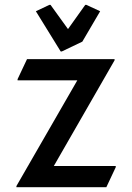

<svg xmlns="http://www.w3.org/2000/svg" viewBox="-20 -785 554 805"><path d="M234.4 -569.3 130.4 -737.8 187 -764.6H191.9L265.1 -663.1L337.4 -764.6H342.3L399.9 -737.8L325.2 -610.4L239.3 -569.3ZM48.8 0V-4.9L304.2 -448.2H53.7V-453.1L93.3 -537.1H460.4V-532.2L205.6 -88.9H465.3V-84L425.8 0Z"/></svg>

Font: Nova Round
Style: Book
Weight: 400
Version: Version 2.000